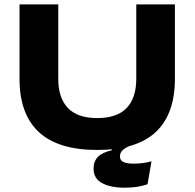

<svg xmlns="http://www.w3.org/2000/svg" viewBox="-20 -659 882 870"><path d="M544.5 191.5Q481.5 191.5 442.8 170.8Q404 150 404 105.5V104.5Q404 71.5 424 51.5Q444 31.5 486.5 22V8L576.5 -9L578 -1.5Q552.5 7 538 19.5Q523.5 32 523.5 49.5Q523.5 68 539.5 75.2Q555.5 82.5 586 82.5Q606 82.5 626 80Q646 77.5 666.5 72L648.5 176Q624.5 184 599.5 187.8Q574.5 191.5 544.5 191.5ZM420.5 20.5Q243 20.5 155.8 -60.8Q68.5 -142 68.5 -301.5V-639H244V-302Q244 -215.5 287.5 -169.8Q331 -124 420.5 -124Q510.5 -124 554 -169.8Q597.5 -215.5 597.5 -302V-639H772.5V-301.5Q772.5 -142 685.8 -60.8Q599 20.5 420.5 20.5Z"/></svg>

Font: Anek Latin Expanded
Style: Bold
Weight: 700
Width: 7
Designer: Yesha Goshar
Foundry: Ek Type
Version: Version 1.003